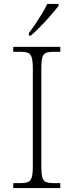

<svg xmlns="http://www.w3.org/2000/svg" viewBox="-20 -951 374 971"><path d="M47 0V-25H84Q109 -25 122 -30.5Q135 -36 140.5 -54Q146 -72 146 -109V-605Q146 -642 140.5 -660Q135 -678 122 -683.5Q109 -689 84 -689H47V-714H285V-689H251Q226 -689 212.5 -683.5Q199 -678 194 -660Q189 -642 189 -605V-109Q189 -72 194 -54Q199 -36 212.5 -30.5Q226 -25 251 -25H285V0ZM126 -784Q141 -803 158.5 -829Q176 -855 192.5 -882Q209 -909 219 -931H276V-921Q263 -904 238 -875Q213 -846 185 -817.5Q157 -789 136 -771H126Z"/></svg>

Font: Noto Serif Tamil ExtraLight
Style: Italic
Weight: 200
Italic angle: -12°
Designer: Indian Type Foundry, Tom Grace, and the Monotype Design Team
Foundry: Monotype Imaging Inc.
Version: Version 2.003; ttfautohint (v1.8.4.7-5d5b)